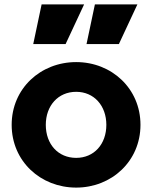

<svg xmlns="http://www.w3.org/2000/svg" viewBox="-20 -840 691 872"><path d="M326 12C487 12 618 -108 618 -273C618 -438 487 -558 326 -558C164 -558 33 -438 33 -273C33 -108 164 12 326 12ZM131 -640H278L362 -820H169ZM188 -273C188 -360 244 -423 326 -423C407 -423 463 -360 463 -273C463 -185 407 -123 326 -123C244 -123 188 -185 188 -273ZM373 -640H520L604 -820H411Z"/></svg>

Font: Mluvka ExtraBold
Style: Regular
Weight: 800
Designer: Modified by Jiří Krblich, Original typeface by Gumpita Rahayu
Foundry: Gumpita Rahayu & Jiří Krblich
Version: Version 2.000;Glyphs 3.1.1 (3134)